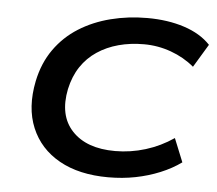

<svg xmlns="http://www.w3.org/2000/svg" viewBox="-43 -547 683 603"><g transform="rotate(5 299.0 -245.5)"><path d="M319 9Q227 9 164.5 -26Q102 -61 75.5 -124.5Q49 -188 66 -272Q78 -330 108.5 -373Q139 -416 183.5 -444Q228 -472 283 -486Q338 -500 398 -500Q463 -500 515 -483Q567 -466 598 -433L554 -360Q522 -387 480.5 -402Q439 -417 395 -417Q352 -417 315 -407Q278 -397 248 -377Q218 -357 198 -327Q178 -297 169 -256Q152 -172 197.5 -123.5Q243 -75 333 -75Q382 -75 429 -89.5Q476 -104 517 -132L547 -58Q518 -37 481.5 -22Q445 -7 404.5 1Q364 9 319 9Z"/></g></svg>

Font: Nunito Sans 10pt Expanded Medium
Style: Italic
Weight: 500
Width: 7
Italic angle: -9°
Designer: Vernon Adams
Foundry: Vernon Adams
Version: Version 3.101;gftools[0.9.27]